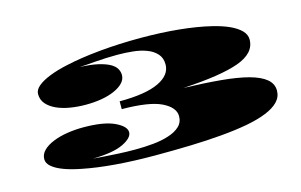

<svg xmlns="http://www.w3.org/2000/svg" viewBox="-86 -876 1758 1122"><g transform="rotate(-15 793.0 -315.0)"><path d="M731.4 27.8Q604.5 27.8 492.9 18.8Q381.3 9.8 294.4 -7.8Q233.9 -19.5 190.9 -35.6Q147.5 -51.8 122.8 -72.5Q98.1 -93.3 98.1 -118.2Q98.1 -148.4 121.6 -171.4Q145 -194.3 183.6 -209.5Q220.7 -224.6 268.3 -232.2Q315.9 -239.7 365.2 -239.7Q488.8 -239.7 553.5 -209.5Q618.2 -179.2 618.2 -143.1Q618.2 -108.9 557.9 -79.6Q497.6 -50.3 373.5 -48.3Q394.5 -46.9 434.1 -43.9Q473.6 -41 523.7 -38.3Q573.7 -35.6 625.5 -35.6Q683.1 -35.6 736.1 -40.8Q789.1 -45.9 830.6 -59.6Q873 -72.8 898.7 -96.9Q924.3 -121.1 924.3 -158.2Q924.3 -210.9 851.1 -247.1Q777.8 -283.2 611.3 -284.2V-331.5Q769 -331.5 848.1 -369.1Q926.3 -406.2 926.3 -470.7Q926.3 -509.8 903.8 -534.9Q881.3 -560.1 845.2 -573.7Q808.6 -587.9 762.2 -592.8Q715.8 -597.7 668 -597.7Q632.8 -597.7 598.6 -596.2Q564.5 -594.7 534.2 -592.3Q501.5 -589.8 477.5 -587.9Q453.6 -585.9 438 -585.4Q503.9 -583 547.4 -573Q590.8 -563 617.2 -548.3Q643.1 -533.7 653.6 -515.1Q664.1 -496.6 664.1 -477.1Q664.1 -450.7 644.3 -429.7Q624.5 -408.7 590.8 -394Q522 -363.3 415.5 -363.3Q367.7 -363.3 322 -370.8Q276.4 -378.4 240.7 -394.5Q205.1 -410.6 183.3 -435.5Q161.6 -460.4 161.6 -495.6Q161.6 -521.5 188.5 -543.5Q214.8 -565.4 261.2 -583.7Q307.6 -602.1 371.1 -615.7Q460.9 -635.7 578.1 -646.7Q695.3 -657.7 823.2 -657.7Q946.3 -657.7 1054.9 -647Q1163.6 -636.2 1247.6 -615.7Q1304.7 -602.1 1348.1 -582.5Q1390.6 -563 1414.6 -538.6Q1438.5 -514.2 1438.5 -484.4Q1438.5 -401.9 1329.6 -362.5Q1220.7 -323.2 991.2 -310.5Q1118.2 -306.6 1216.1 -297.6Q1314 -288.6 1380.4 -271Q1447.3 -252.9 1481.4 -224.6Q1515.6 -196.3 1515.6 -154.8Q1515.6 -116.7 1488.8 -88.4Q1461.9 -60.1 1411.6 -39.8Q1361.3 -19.5 1291 -6.3Q1219.7 6.8 1133.3 14.2Q1046.4 22 944.6 24.9Q842.8 27.8 731.4 27.8Z"/></g></svg>

Font: Asset
Style: Regular
Weight: 400
Version: Version 1.003; ttfautohint (v1.8.4.7-5d5b)